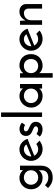

<svg xmlns="http://www.w3.org/2000/svg" viewBox="1290 -2108 1018 3639"><g transform="rotate(-90 1799.5 -288.0)"><path d="M128.5 -263.5Q118 -239 118 -210Q118 -181 128.5 -156Q139 -131 157 -113Q175 -95 200 -84.5Q225 -74 255 -74Q285 -74 310.5 -84.5Q336 -95 354.5 -113.5Q373 -132 383 -156.5Q393 -181 393 -210Q393 -239 383 -263.5Q373 -288 354.5 -306Q336 -324 310.5 -334.5Q285 -345 255 -345Q225 -345 200 -334.5Q175 -324 157 -306Q139 -288 128.5 -263.5ZM32 -208Q32 -255 49 -295.5Q66 -336 95 -365.5Q124 -395 163 -412Q202 -429 246 -429Q280 -429 306.5 -420Q333 -411 351 -399Q369 -387 379.5 -375.5Q390 -364 393 -359Q393 -373 395 -388.5Q397 -404 397 -418H479V-19Q479 85 418 143Q357 201 253 201Q217 201 188.5 193.5Q160 186 136.5 174Q113 162 93.5 146Q74 130 55 113L110 55Q141 84 173.5 101Q206 118 251 118Q318 118 355 86Q392 54 393 -3V-32Q393 -40 395 -49.5Q397 -59 397 -64Q388 -52 374.5 -38.5Q361 -25 343 -14.5Q325 -4 301 3Q277 10 247 10Q200 10 161 -7Q122 -24 93 -53.5Q64 -83 48 -122.5Q32 -162 32 -208Z M881 -295Q869 -320 843 -332.5Q817 -345 790 -345Q761 -345 736.5 -334Q712 -323 694 -304.5Q676 -286 665.5 -262Q655 -238 655 -213Q655 -208 655.5 -206Q656 -204 656 -203Q682 -213 712.5 -225.5Q743 -238 773 -250.5Q803 -263 831 -274.5Q859 -286 881 -295ZM953 -49Q923 -22 880 -6Q837 10 792 10Q746 10 705.5 -7.5Q665 -25 635 -54.5Q605 -84 587.5 -124Q570 -164 570 -209Q570 -254 587.5 -294Q605 -334 635 -364Q665 -394 704.5 -411.5Q744 -429 789 -429Q860 -429 912.5 -386.5Q965 -344 988 -275Q957 -264 917 -248Q877 -232 834 -214.5Q791 -197 748 -180Q705 -163 668 -149Q685 -115 717.5 -94.5Q750 -74 790 -74Q817 -74 844.5 -84Q872 -94 889 -111Z M1295 -381 1250 -321Q1249 -322 1243 -326Q1237 -330 1227.5 -334Q1218 -338 1205.5 -341.5Q1193 -345 1180 -345Q1163 -345 1146.5 -337Q1130 -329 1130 -307Q1130 -288 1143.5 -276Q1157 -264 1177 -254.5Q1197 -245 1220.5 -235Q1244 -225 1264 -210.5Q1284 -196 1297.5 -174.5Q1311 -153 1311 -120Q1311 -64 1272.5 -27.5Q1234 9 1167 9Q1128 9 1090.5 -4.5Q1053 -18 1030 -44Q1037 -51 1045.5 -62Q1054 -73 1062.5 -83Q1071 -93 1076.5 -99.5Q1082 -106 1083 -106Q1083 -105 1090.5 -100Q1098 -95 1110 -89.5Q1122 -84 1137 -79.5Q1152 -75 1167 -75Q1191 -75 1208 -87Q1225 -99 1225 -119Q1225 -137 1211.5 -147.5Q1198 -158 1178 -167Q1158 -176 1134 -185.5Q1110 -195 1090 -210Q1070 -225 1056.5 -247.5Q1043 -270 1043 -306Q1043 -340 1055.5 -363Q1068 -386 1087.5 -400.5Q1107 -415 1131 -421.5Q1155 -428 1177 -428Q1206 -428 1239 -416Q1272 -404 1295 -381Z M1488 0H1403V-777H1488Z M1676.5 -263.5Q1666 -239 1666 -210Q1666 -181 1676.5 -156Q1687 -131 1705 -113Q1723 -95 1748 -84.5Q1773 -74 1803 -74Q1833 -74 1858.5 -84.5Q1884 -95 1902.5 -113.5Q1921 -132 1931 -156.5Q1941 -181 1941 -210Q1941 -239 1931 -263.5Q1921 -288 1902.5 -306Q1884 -324 1858.5 -334.5Q1833 -345 1803 -345Q1773 -345 1748 -334.5Q1723 -324 1705 -306Q1687 -288 1676.5 -263.5ZM1580 -205Q1580 -251 1597.5 -291.5Q1615 -332 1645 -362.5Q1675 -393 1714.5 -411Q1754 -429 1799 -429Q1829 -429 1854 -421.5Q1879 -414 1897 -403Q1915 -392 1926 -380Q1937 -368 1941 -359L1945 -418H2027V0H1941V-53Q1936 -45 1925 -34Q1914 -23 1896.5 -13.5Q1879 -4 1855 3Q1831 10 1800 10Q1752 10 1711.5 -7.5Q1671 -25 1642 -54.5Q1613 -84 1596.5 -123Q1580 -162 1580 -205Z M2594 -208Q2594 -161 2578 -121Q2562 -81 2533 -52Q2504 -23 2463.5 -6.5Q2423 10 2375 10Q2350 10 2327.5 4.5Q2305 -1 2286 -10.5Q2267 -20 2253 -31.5Q2239 -43 2232 -55Q2232 -50 2232.5 -44.5Q2233 -39 2233 -34V201H2147V-418H2230Q2230 -406 2231.5 -388.5Q2233 -371 2233 -357Q2241 -369 2254.5 -381.5Q2268 -394 2286.5 -404.5Q2305 -415 2328 -422Q2351 -429 2379 -429Q2427 -429 2466.5 -413.5Q2506 -398 2534.5 -369.5Q2563 -341 2578.5 -300Q2594 -259 2594 -208ZM2492 -156.5Q2501 -181 2501 -210Q2501 -239 2492 -263.5Q2483 -288 2466 -306Q2449 -324 2425 -334.5Q2401 -345 2371 -345Q2341 -345 2315.5 -334.5Q2290 -324 2272 -306Q2254 -288 2243.5 -263.5Q2233 -239 2233 -210Q2233 -181 2243.5 -156Q2254 -131 2272 -113Q2290 -95 2315.5 -84.5Q2341 -74 2371 -74Q2401 -74 2425 -84.5Q2449 -95 2466 -113.5Q2483 -132 2492 -156.5Z M2969 -295Q2957 -320 2931 -332.5Q2905 -345 2878 -345Q2849 -345 2824.5 -334Q2800 -323 2782 -304.5Q2764 -286 2753.5 -262Q2743 -238 2743 -213Q2743 -208 2743.5 -206Q2744 -204 2744 -203Q2770 -213 2800.5 -225.5Q2831 -238 2861 -250.5Q2891 -263 2919 -274.5Q2947 -286 2969 -295ZM3041 -49Q3011 -22 2968 -6Q2925 10 2880 10Q2834 10 2793.5 -7.5Q2753 -25 2723 -54.5Q2693 -84 2675.5 -124Q2658 -164 2658 -209Q2658 -254 2675.5 -294Q2693 -334 2723 -364Q2753 -394 2792.5 -411.5Q2832 -429 2877 -429Q2948 -429 3000.5 -386.5Q3053 -344 3076 -275Q3045 -264 3005 -248Q2965 -232 2922 -214.5Q2879 -197 2836 -180Q2793 -163 2756 -149Q2773 -115 2805.5 -94.5Q2838 -74 2878 -74Q2905 -74 2932.5 -84Q2960 -94 2977 -111Z M3150 -418H3225Q3227 -387 3228.5 -361.5Q3230 -336 3232 -311Q3255 -365 3297.5 -397Q3340 -429 3402 -429Q3465 -429 3503 -394Q3541 -359 3543 -304V0H3457V-265Q3455 -297 3435 -319.5Q3415 -342 3372 -344Q3342 -344 3317 -333.5Q3292 -323 3274 -305Q3256 -287 3245.5 -262Q3235 -237 3235 -207V0H3150Z"/></g></svg>

Font: JosefinSans
Style: SemiBold
Weight: 600
Designer: Santiago Orozco
Foundry: Typemade
Version: Version 1.0 ; ttfautohint (v1.3)